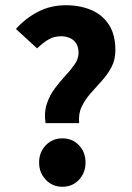

<svg xmlns="http://www.w3.org/2000/svg" viewBox="-20 -702 503 734"><path d="M154.1 -231.3Q147.9 -272.4 158.9 -304.9Q169.8 -337.4 189.4 -363.8Q209 -390.1 230.2 -412.7Q251.3 -435.2 265.8 -456.5Q280.3 -477.8 280.3 -500.3Q280.3 -520.8 272 -534.9Q263.6 -549 248.2 -556.2Q232.8 -563.4 213.1 -563.4Q186 -563.4 164.5 -550.5Q143 -537.6 121.9 -517.1L40.9 -591.2Q76.5 -631.4 124.8 -656.7Q173.1 -682 231.6 -682Q285.3 -682 328.3 -664Q371.3 -645.9 396.2 -607.8Q421.1 -569.7 421.1 -510.6Q421.1 -473.7 406.2 -445.4Q391.2 -417.1 369.2 -393Q347.2 -368.9 326.2 -345Q305.3 -321.2 292.2 -294Q279.1 -266.8 282.6 -231.3ZM218.3 12Q180.5 12 155 -14.9Q129.5 -41.8 129.5 -80.4Q129.5 -120.2 155 -146.6Q180.5 -173.1 218.3 -173.1Q257 -173.1 282 -146.6Q307 -120.2 307 -80.4Q307 -41.8 282 -14.9Q257 12 218.3 12Z"/></svg>

Font: Source Sans 3
Style: Regular
Weight: 200
Designer: Paul D. Hunt
Foundry: Adobe
Version: Version 3.046;hotconv 1.0.118;makeotfexe 2.5.65603